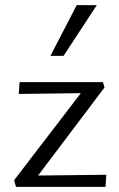

<svg xmlns="http://www.w3.org/2000/svg" viewBox="-20 -726 463 746"><path d="M294 -364 53 -361 56 -407H380L386 -386L128 -44L393 -47L390 0H42L35 -26ZM278 -706H356L227 -509H176Z"/></svg>

Font: QiushuiShotai Bright
Style: Regular
Weight: 400
Designer: Christian Thalmann (Catharsis Fonts)
Version: Version 1.250;